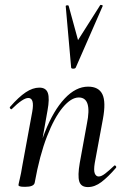

<svg xmlns="http://www.w3.org/2000/svg" viewBox="-20 -751 508 780"><path d="M337 9Q309 9 302 -14Q295 -37 304 -89L333 -248Q355 -355 300 -355Q269 -355 235 -314.5Q201 -274 171 -197Q141 -120 121 -9L107 -10Q128 -127 162.5 -214.5Q197 -302 242.5 -350.5Q288 -399 338 -399Q381 -399 396 -368Q411 -337 398 -267L365 -89Q360 -59 365 -46.5Q370 -34 381 -34Q392 -34 407.5 -46Q423 -58 443 -77Q446 -81 450 -77Q454 -73 451 -69Q419 -32 392 -11.5Q365 9 337 9ZM82 8Q66 8 60.5 6Q55 4 55 1Q55 -2 60.5 -25Q66 -48 70 -74L111 -297Q121 -353 95 -353Q84 -353 67 -341.5Q50 -330 29 -309Q26 -305 22 -309.5Q18 -314 21 -317Q56 -357 84.5 -376Q113 -395 140 -395Q167 -395 174.5 -373Q182 -351 173 -302L121 -9Q118 8 82 8ZM269 -477 247 -726Q247 -729 252.5 -729.5Q258 -730 259 -727L297 -588L387 -730Q388 -732 393.5 -730.5Q399 -729 397 -726L288 -477Q286 -472 277.5 -472Q269 -472 269 -477Z"/></svg>

Font: Cormorant Medium
Style: Italic
Weight: 500
Italic angle: -10°
Designer: Christian Thalmann (Catharsis Fonts)
Foundry: Catharsis Fonts
Version: Version 4.000